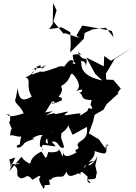

<svg xmlns="http://www.w3.org/2000/svg" viewBox="-20 -943 912 1286"><path d="M730 -734 716 -739C654 -750 592 -761 531 -772L492 -705L511 -689L415 -721L406 -717L337 -800L359 -873L336 -923L333 -783L310 -748L393 -760L451 -727L454 -649L450 -592L541 -683L547 -722L599 -746L689 -757L742 -693ZM282 -256C238 -211 361 -299 344 -247C328 -276 295 -222 395 -272C400 -303 342 -297 361 -281C432 -362 364 -357 403 -375C468 -421 440 -467 476 -441C498 -477 444 -463 480 -433C535 -359 495 -340 490 -332C556 -363 526 -316 508 -323C548 -308 507 -274 594 -273C578 -206 588 -274 603 -194C567 -256 554 -178 581 -194C636 -204 620 -169 606 -219C578 -218 491 -139 521 -184C448 -181 374 -150 437 -195C423 -198 327 -167 351 -185C285 -179 250 -144 334 -199C300 -194 181 -163 259 -217C181 -215 229 -230 189 -159L270 -169L330 -266ZM41 126C65 168 31 217 70 130C50 178 87 144 115 151C35 171 107 154 95 219C98 211 86 241 123 252C183 237 137 231 176 240C212 264 171 274 243 234C271 257 209 224 273 323C294 281 248 305 315 294C302 215 299 290 333 248C394 226 397 264 425 206C443 281 521 182 516 235C520 196 527 202 566 240C566 240 588 271 573 235C538 285 622 302 563 259C644 255 614 255 629 213C614 136 615 198 632 101C599 187 527 172 615 135C541 139 567 171 539 182C564 141 620 120 614 69C693 94 695 95 693 30C698 6 722 64 688 16C720 58 654 11 706 81L643 -9L575 -50L603 -128L614 -174L673 -208L693 -244L774 -318L768 -322L789 -350L739 -408L691 -410L689 -473L691 -452L748 -548L872 -626L723 -536L678 -568L675 -499L558 -558L618 -448L665 -404C598 -419 522 -445 525 -523C506 -537 559 -545 555 -496C575 -594 535 -507 501 -598C547 -551 538 -592 467 -576C472 -483 529 -521 432 -519C438 -479 455 -494 474 -533C438 -566 410 -477 405 -499C371 -503 330 -480 396 -500C373 -498 306 -469 268 -462C217 -468 257 -450 234 -459C164 -426 190 -460 219 -471C187 -509 233 -459 295 -515C278 -503 258 -458 250 -507C180 -470 181 -453 232 -502C230 -476 176 -431 151 -425C195 -408 148 -374 193 -296C123 -255 107 -283 98 -352L87 -291C67 -248 108 -251 139 -184C5 -140 52 -184 15 -178C64 -188 43 -135 48 -118C46 -117 99 -147 40 -127C72 -32 97 -60 84 -74C44 -94 57 -71 44 -24C46 -63 112 -1 147 -43C128 -51 120 -35 112 25C69 29 103 76 145 14C188 -13 235 -11 195 -16C256 -54 299 -47 301 19C258 10 318 -48 347 -77C308 -36 300 -21 272 -43C241 -27 243 61 255 36C288 90 251 61 265 27C343 31 377 56 326 8C372 -12 373 63 409 44C402 5 382 -15 392 -45C367 -40 464 -89 428 -123L466 -40L562 -93C575 9 495 -8 500 33C525 65 462 53 493 77C465 95 393 132 407 57C404 159 339 76 398 134C399 64 362 53 374 56C377 88 277 74 303 74C286 150 281 97 257 72C156 125 204 159 167 151C191 156 138 137 124 107L42 204L82 112Z"/></svg>

Font: Hussar Lance
Style: ExBdObl
Weight: 700
Foundry: Cannot Into Space Fonts, PlusOne Fonts
Version: Version 2.270